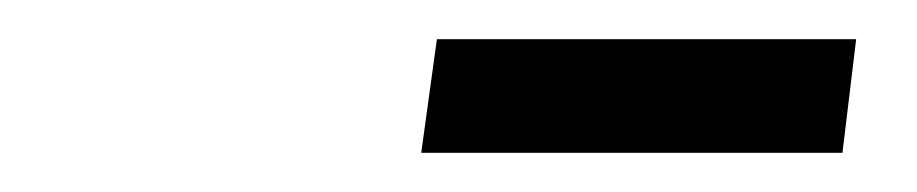

<svg xmlns="http://www.w3.org/2000/svg" viewBox="-20 -702 468 98"><path d="M410 -624H195L203 -682H417Z"/></svg>

Font: Arsenal
Style: Bold Italic
Weight: 700
Italic angle: -9.10001°
Designer: Andrij Shevchenko
Foundry: Stairsfor
Version: Version 2.001;PS 002.001;hotconv 1.0.88;makeotf.lib2.5.64775